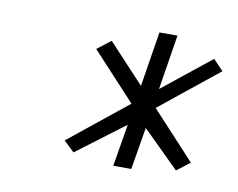

<svg xmlns="http://www.w3.org/2000/svg" viewBox="-47 -733 532 430"><g transform="rotate(10 219.0 -518.0)"><path d="M117 -399 141 -376 250 -458 234 -362H275L291 -458L374 -376L404 -399L305 -506L438 -613L415 -637L305 -549L325 -674H284L264 -549L182 -637L151 -613L250 -506Z"/></g></svg>

Font: Charger Sport
Style: ExLitExtObl
Weight: 200
Designer: Jasper
Foundry: Cannot Into Space Fonts
Version: Version 1.1